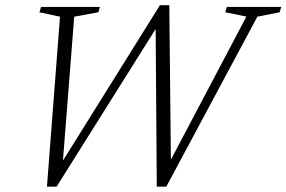

<svg xmlns="http://www.w3.org/2000/svg" viewBox="-20 -709 1098 736"><path d="M924.5 -645.5 843.5 -662 849.5 -682.5H1058L1052 -662L966.5 -645L617.5 6.5H581L576.5 -621L593 -624L197 6.5H160L210 -645L131 -662L137.5 -682.5H363L357 -662L264.5 -645L218.5 -58L198 -56L593 -689H629L635.5 -53L608.5 -46.5Z"/></svg>

Font: Newsreader Light
Style: Italic
Weight: 300
Italic angle: -17°
Designer: Hugues Gentile
Foundry: Production Type
Version: Version 1.003